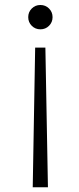

<svg xmlns="http://www.w3.org/2000/svg" viewBox="-20 -560 324 789"><path d="M146 -539.5Q167 -539.5 181.5 -525Q196 -510.5 196 -489.5Q196 -468.5 181.5 -454Q167 -439.5 146 -439.5Q125 -439.5 110.5 -454Q96 -468.5 96 -489.5Q96 -510.5 110.5 -525Q125 -539.5 146 -539.5ZM114.5 209.5 124.5 -364.5H166.5L177 209.5Z"/></svg>

Font: Epilogue Light
Style: Regular
Weight: 300
Designer: Tyler Finck
Foundry: Etcetera Type Co
Version: Version 2.111; ttfautohint (v1.8.3)